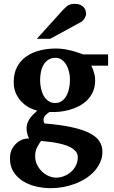

<svg xmlns="http://www.w3.org/2000/svg" viewBox="-20 -754 595 1005"><path d="M387.2 68.8Q387.2 51.3 376.5 38.6Q365.7 25.9 348.6 16.8Q331.5 7.8 310.1 2Q288.6 -3.9 267.1 -7.6Q245.6 -11.2 226.6 -12.9Q207.5 -14.6 194.8 -16.1Q189.9 -8.8 184.6 -1Q179.2 6.8 174.6 16.1Q169.9 25.4 167 36.9Q164.1 48.3 164.1 62Q163.6 85.9 173.3 106.7Q183.1 127.4 198.7 142.8Q214.4 158.2 234.1 167Q253.9 175.8 273.9 175.8Q293.9 175.8 314.2 168.2Q334.5 160.6 350.6 146.7Q366.7 132.8 377 113Q387.2 93.3 387.2 68.8ZM346.2 -335.9Q346.2 -356.4 341.6 -377.2Q336.9 -397.9 327.4 -414.3Q317.9 -430.7 303.7 -440.9Q289.6 -451.2 271 -451.2Q248.5 -451.2 232.9 -441.2Q217.3 -431.2 207.8 -414.6Q198.2 -397.9 194.1 -377.2Q189.9 -356.4 189.9 -335Q189.9 -313 194.6 -291.3Q199.2 -269.5 208.7 -252.7Q218.3 -235.8 233.4 -225.3Q248.5 -214.8 269 -214.8Q289.6 -214.8 304 -225.3Q318.4 -235.8 327.9 -253.2Q337.4 -270.5 341.8 -292.2Q346.2 -314 346.2 -335.9ZM458 -410.2Q463.4 -399.4 467.8 -387.2Q471.7 -376.5 474.9 -363Q478 -349.6 478 -334Q478 -300.3 466.8 -274.7Q455.6 -249 436.8 -230.2Q418 -211.4 393.6 -198.7Q369.1 -186 342.5 -178.7Q315.9 -171.4 289.1 -168.9Q262.2 -166.5 238.8 -168Q230 -162.1 222.9 -155.8Q215.8 -149.4 211.9 -142.3Q208 -135.3 207.8 -127Q207.5 -118.7 211.9 -107.9Q293.9 -101.1 351.8 -88.9Q409.7 -76.7 446.3 -58.6Q482.9 -40.5 499.5 -15.9Q516.1 8.8 516.1 40Q516.1 68.8 505.1 94.2Q494.1 119.6 475.1 140.9Q456.1 162.1 430.2 179Q404.3 195.8 374.3 207.3Q344.2 218.8 311.5 224.9Q278.8 231 246.1 231Q206.5 231 168.2 221.9Q129.9 212.9 99.6 193.8Q69.3 174.8 50.8 145.5Q32.2 116.2 32.2 76.2Q32.2 44.9 43.9 24.2Q55.7 3.4 71.8 -9Q87.9 -21.5 104.7 -25.9Q121.6 -30.3 131.8 -28.8Q125 -42.5 122.1 -57.4Q119.1 -72.3 119.1 -82Q119.1 -94.7 122.6 -106.2Q126 -117.7 132.8 -128.7Q139.6 -139.6 150.1 -150.9Q160.6 -162.1 174.8 -174.8Q161.6 -177.7 140.9 -187Q120.1 -196.3 100.3 -214.1Q80.6 -231.9 66.2 -259Q51.8 -286.1 51.8 -325.2Q51.8 -370.1 69.1 -403.1Q86.4 -436 116.5 -457.5Q146.5 -479 186.8 -489.5Q227.1 -500 272.9 -500Q296.4 -500 317.1 -496.6Q337.9 -493.2 355.7 -488.5Q373.5 -483.9 388.4 -478.5Q403.3 -473.1 416 -469.2H545.9V-410.2ZM430.7 -681.2Q430.7 -676.3 428.5 -670.2Q426.3 -664.1 422.9 -658.2Q419.4 -652.3 414.6 -647.2Q409.7 -642.1 404.8 -639.2L242.7 -550.8H172.9L309.6 -702.1Q318.4 -711.4 325.4 -717.5Q332.5 -723.6 339.6 -727.3Q346.7 -731 354.5 -732.4Q362.3 -733.9 372.6 -733.9Q388.7 -733.9 399.7 -729Q410.6 -724.1 417.7 -716.6Q424.8 -709 427.7 -699.5Q430.7 -689.9 430.7 -681.2Z"/></svg>

Font: Charis SIL Am
Style: Bold
Weight: 700
Foundry: SIL International
Version: Version 5.000